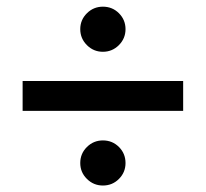

<svg xmlns="http://www.w3.org/2000/svg" viewBox="-20 -638 626 584"><path d="M293 -480.5Q264.6 -480.5 244.4 -500.7Q224.1 -521 224.1 -549.3Q224.1 -577.6 244.4 -597.7Q264.6 -617.7 293 -617.7Q321.8 -617.7 341.8 -597.7Q361.8 -577.6 361.8 -549.3Q361.8 -521 341.6 -500.7Q321.3 -480.5 293 -480.5ZM48.8 -300.8V-391.6H537.1V-300.8ZM293 -73.7Q264.6 -73.7 244.4 -93.8Q224.1 -113.8 224.1 -142.1Q224.1 -170.9 244.4 -190.9Q264.6 -210.9 293 -210.9Q321.8 -210.9 341.8 -190.9Q361.8 -170.9 361.8 -142.1Q361.8 -113.8 341.8 -93.8Q321.8 -73.7 293 -73.7Z"/></svg>

Font: Caskaydia Cove
Style: Regular
Weight: 400
Monospace: yes
Designer: Aaron Bell
Foundry: Saja Typeworks
Version: Version 4.300; ttfautohint (v1.8.3)